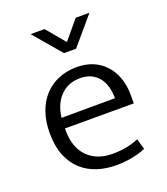

<svg xmlns="http://www.w3.org/2000/svg" viewBox="-130 -781 764 880"><g transform="rotate(-20 252.0 -340.5)"><path d="M458 -230H122V-221Q122 -138 166.5 -92Q211 -46 289 -46Q324 -46 354 -51.5Q384 -57 416 -70L431 -18Q404 -6 366 1.5Q328 9 286 9Q237 9 194 -5Q151 -19 118.5 -48.5Q86 -78 67.5 -124Q49 -170 49 -234Q49 -289 64.5 -334Q80 -379 109 -410.5Q138 -442 178.5 -459Q219 -476 269 -476Q312 -476 346.5 -461.5Q381 -447 406 -420Q431 -393 444.5 -355Q458 -317 458 -271ZM385 -282Q385 -310 378.5 -335.5Q372 -361 357.5 -380.5Q343 -400 320 -411.5Q297 -423 265 -423Q207 -423 169.5 -385Q132 -347 124 -281ZM409 -690 295 -556H236L122 -690H190L266 -599L342 -690Z"/></g></svg>

Font: Mukta Light
Style: Regular
Weight: 300
Designer: Girish Dalvi and Yashodeep Gholap
Foundry: Ek Type
Version: Version 2.538;PS 1.002;hotconv 16.6.51;makeotf.lib2.5.65220;